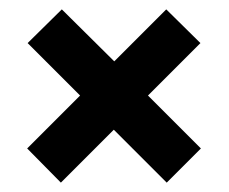

<svg xmlns="http://www.w3.org/2000/svg" viewBox="-20 -535 488 410"><path d="M409 -218 336 -145 223 -258 110 -145 38 -218 151 -331 39 -443 112 -515 224 -404 335 -515 408 -443 296 -331Z"/></svg>

Font: Khand SemiBold
Style: Regular
Weight: 600
Designer: Devanagari: Sanchit Sawaria, Jyotish Sonowal; Latin: Satya Rajpurohit
Foundry: Indian Type Foundry
Version: Version 1.101;PS 1.0;hotconv 1.0.78;makeotf.lib2.5.61930; tt